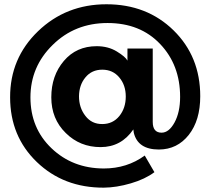

<svg xmlns="http://www.w3.org/2000/svg" viewBox="-20 -720 976 890"><path d="M376 -361.3Q346.7 -326.2 346.2 -273.4Q346.2 -220.7 376 -182.6Q405.3 -144.5 454.1 -145Q502.9 -145 533.2 -182.1Q563 -219.2 563 -272.5Q563 -325.7 532.7 -361.3Q502.9 -397 454.1 -397Q405.3 -397 376 -361.3ZM460.9 149.9Q274.9 150.4 150.9 31.2Q26.9 -87.9 26.9 -269Q26.4 -450.2 156.2 -575.2Q286.1 -700.2 473.6 -700.2Q661.1 -700.2 784.7 -579.1Q908.2 -458 908.2 -273.9Q908.2 -162.1 855 -94.7Q801.8 -27.3 716.8 -26.9Q618.7 -26.9 600.1 -105L598.1 -120.1Q542 -38.1 446.3 -38.1Q350.6 -38.1 284.7 -103.5Q217.8 -168.9 217.8 -269Q217.8 -369.1 275.9 -437.5Q334 -505.9 428.2 -505.9Q481.4 -505.9 521.5 -481.4Q561.5 -457 570.8 -439V-495.1H688V-154.8Q688 -105 729 -105Q763.2 -105 789.1 -152.3Q814.9 -199.7 814.9 -271Q814.9 -418.9 722.2 -516.1Q629.9 -613.3 478.5 -613.3Q327.1 -613.3 224.1 -511.7Q121.1 -411.1 121.1 -268.6Q121.1 -126 218.8 -32.7Q316.4 60.5 460.9 61Q568.8 61 650.9 1L695.8 78.1Q652.8 110.4 586.4 129.9Q520 149.4 460.9 149.9Z"/></svg>

Font: TruenoSBd
Style: Demi
Weight: 600
Designer: Julieta Ulanovsky
Foundry: Julieta Ulanovsky
Version: Version 3.001b